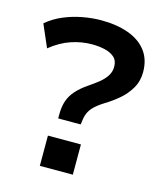

<svg xmlns="http://www.w3.org/2000/svg" viewBox="-108 -796 745 877"><g transform="rotate(15 264.5 -357.5)"><path d="M188 -231V-251Q188 -287 197.5 -314.5Q207 -342 227.5 -365Q248 -388 280 -410Q304 -426 325.5 -443Q347 -460 360.5 -480Q374 -500 374 -525Q374 -554 356.5 -569.5Q339 -585 311 -591.5Q283 -598 250 -598Q201 -598 152 -581.5Q103 -565 56 -527L10 -633Q44 -662 86.5 -680Q129 -698 175 -706.5Q221 -715 262 -715Q336 -715 391.5 -695Q447 -675 477.5 -635Q508 -595 508 -535Q508 -492 487.5 -457.5Q467 -423 436.5 -397.5Q406 -372 376 -354Q347 -336 330 -319.5Q313 -303 305.5 -284.5Q298 -266 296 -242L294 -231ZM163 0V-143H319V0Z"/></g></svg>

Font: Nunito Sans 6pt
Style: Bold
Weight: 700
Version: Version 3.101;gftools[0.9.27]